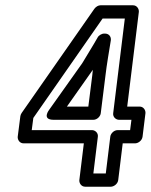

<svg xmlns="http://www.w3.org/2000/svg" viewBox="-20 -681 570 726"><path d="M183 -228H333C348 -228 360 -242 361 -253L379 -397C383 -433 393 -491 399 -528C401 -541 393 -554 377 -554H374C364 -554 353 -547 349 -539C331 -507 311 -476 291 -442L166 -266C166 -266 136 -228 183 -228ZM233 -278 331 -417C330 -412 330 -403 329 -397L314 -278ZM477 -228 472 -189H425C410 -189 398 -175 397 -164L380 -25H333L350 -164C352 -179 339 -189 328 -189H100L106 -235L368 -611H452L408 -253C406 -238 419 -228 430 -228ZM530 -253C531 -264 523 -278 508 -278H461L505 -636C506 -647 498 -661 483 -661H360C352 -661 343 -656 337 -648L62 -254C59 -250 58 -246 57 -242L47 -164C46 -153 54 -139 69 -139H297L280 0C279 11 287 25 302 25H399C410 25 425 15 427 0L444 -139H491C502 -139 517 -149 519 -164Z"/></svg>

Font: Falling Sky
Style: CondOuObl
Weight: 400
Designer: Paul D. Hunt
Foundry: Adobe Systems Incorporated
Version: Version 1.02